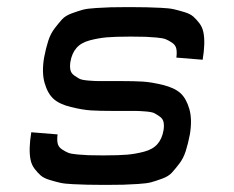

<svg xmlns="http://www.w3.org/2000/svg" viewBox="-20 -520 658 540"><path d="M271 0Q242 0 225.5 -0.5Q209 -1 185.5 -2Q162 -3 149 -6Q136 -9 119.5 -14Q103 -19 94.5 -26.5Q86 -34 77.5 -45Q69 -56 66 -70.5Q63 -85 63.5 -104.5Q64 -124 68 -148L142 -142Q140 -128 142 -117.5Q144 -107 153.5 -100.5Q163 -94 171.5 -90.5Q180 -87 198.5 -85.5Q217 -84 228.5 -83.5Q240 -83 265 -83Q271 -83 275 -83Q314 -83 337.5 -85Q361 -87 385.5 -93.5Q410 -100 423 -115Q436 -130 440 -154Q442 -167 440 -176.5Q438 -186 429.5 -192Q421 -198 414.5 -201.5Q408 -205 390 -206.5Q372 -208 362 -208Q352 -208 328 -208Q318 -208 313 -208H300Q260 -208 236 -209.5Q212 -211 179.5 -219Q147 -227 130.5 -242Q114 -257 105.5 -286.5Q97 -316 104 -358Q109 -384 115.5 -404.5Q122 -425 133.5 -440Q145 -455 154.5 -465.5Q164 -476 182 -482.5Q200 -489 212.5 -492.5Q225 -496 250.5 -497.5Q276 -499 291.5 -499.5Q307 -500 339 -500Q344 -500 347 -500Q376 -500 392.5 -499.5Q409 -499 432.5 -498Q456 -497 469 -494Q482 -491 498.5 -486Q515 -481 523.5 -473.5Q532 -466 540.5 -455Q549 -444 552 -429.5Q555 -415 554.5 -395.5Q554 -376 550 -352L476 -358Q478 -372 476 -382.5Q474 -393 464.5 -399.5Q455 -406 446.5 -409.5Q438 -413 419.5 -414.5Q401 -416 389.5 -416.5Q378 -417 353 -417Q347 -417 343 -417Q304 -417 280.5 -415Q257 -413 232.5 -406.5Q208 -400 195 -385Q182 -370 178 -346Q176 -333 178 -323.5Q180 -314 188.5 -308Q197 -302 203.5 -298.5Q210 -295 228 -293.5Q246 -292 256 -292Q266 -292 290 -292Q300 -292 305 -292H318Q358 -292 382 -290.5Q406 -289 438.5 -281Q471 -273 487.5 -258Q504 -243 512.5 -213.5Q521 -184 514 -142Q509 -116 502.5 -95.5Q496 -75 484.5 -60Q473 -45 463.5 -34.5Q454 -24 436 -17.5Q418 -11 405.5 -7.5Q393 -4 367.5 -2.5Q342 -1 326.5 -0.5Q311 0 279 0Q274 0 271 0Z"/></svg>

Font: Hermit LightItalic
Style: Regular
Weight: 300
Italic angle: -10°
Designer: Pablo Caro
Version: Version 2.000;PS 002.000;hotconv 1.0.88;makeotf.lib2.5.64775